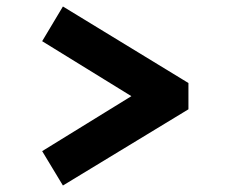

<svg xmlns="http://www.w3.org/2000/svg" viewBox="-20 -598 710 592"><path d="M174 -26 110 -132 467 -352V-251L110 -471L174 -578L561 -342V-261Z"/></svg>

Font: Gabarito
Style: Bold
Weight: 700
Designer: Leandro Assis / Alvaro Franca / Felipe Casaprima
Foundry: Naipe Foundry
Version: Version 1.000